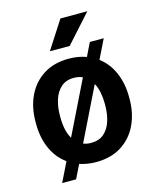

<svg xmlns="http://www.w3.org/2000/svg" viewBox="-120 -832 805 983"><g transform="rotate(-15 282.0 -340.0)"><path d="M35.2 -258.8V-269Q35.2 -346.2 64.2 -407Q93.3 -467.8 148.7 -502.9Q204.1 -538.1 282.2 -538.1Q332.5 -538.1 375.5 -522.5L409.7 -592.8H483.4L433.6 -491.2Q481 -455.6 505.9 -397.7Q530.8 -339.8 530.8 -269V-258.8Q530.8 -182.1 501.7 -121.3Q472.7 -60.5 417.2 -25.4Q361.8 9.8 283.2 9.8Q235.8 9.8 195.3 -3.9L159.7 68.4H85.9L136.2 -34.2Q86.9 -69.3 61 -127.9Q35.2 -186.5 35.2 -258.8ZM164.1 -269V-258.8Q164.1 -225.6 170.2 -196Q176.3 -166.5 189.9 -144L328.6 -427.2Q307.6 -436.5 282.2 -436.5Q240.7 -436.5 214.6 -413.3Q188.5 -390.1 176.3 -352.1Q164.1 -314 164.1 -269ZM401.9 -269Q401.9 -299.8 396.2 -328.1Q390.6 -356.4 378.4 -378.4L241.7 -99.1Q260.3 -91.8 283.2 -91.8Q325.2 -91.8 351.3 -114.5Q377.4 -137.2 389.6 -175Q401.9 -212.9 401.9 -258.8ZM199.7 -599.6 295.4 -748H438L304.7 -599.6Z"/></g></svg>

Font: Vazirmatn FD SemiBold
Style: Regular
Weight: 600
Designer: Saber Rastikerdar
Foundry: Saber Rastikerdar
Version: Version 33.001